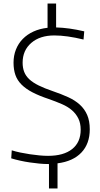

<svg xmlns="http://www.w3.org/2000/svg" viewBox="-20 -909 562 1078"><path d="M250 12Q227 12 201 9.5Q175 7 147.5 3Q120 -1 93 -7Q66 -13 43 -20L46 -65Q68 -58 94.5 -52.5Q121 -47 148 -43Q175 -39 201 -36.5Q227 -34 250 -34Q337 -34 385 -72Q433 -110 433 -181Q433 -217 420 -243.5Q407 -270 384 -290Q361 -310 327.5 -324.5Q294 -339 254 -353Q200 -371 162.5 -390.5Q125 -410 101 -434Q77 -458 66.5 -488Q56 -518 56 -557Q56 -597 69.5 -631Q83 -665 108 -690.5Q133 -716 168 -732Q203 -748 247 -753V-889H295V-755Q368 -753 453 -733L449 -687Q355 -710 285 -710Q204 -710 155.5 -668Q107 -626 107 -557Q107 -528 116 -505Q125 -482 145 -463.5Q165 -445 197.5 -429Q230 -413 277 -397Q324 -381 362.5 -363.5Q401 -346 428 -321.5Q455 -297 469.5 -263.5Q484 -230 484 -183Q484 -102 437 -52.5Q390 -3 303 8V149H255V12H250Z"/></svg>

Font: Encode Sans Narrow
Style: ExtraLight
Weight: 200
Designer: Pablo Impallari, Andres Torresi
Foundry: Pablo Impallari, Andres Torresi
Version: Version 1.000; ttfautohint (v1.00) -l 8 -r 50 -G 200 -x 14 -